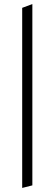

<svg xmlns="http://www.w3.org/2000/svg" viewBox="-20 -758 270 950"><path d="M140.1 159.2 89.8 171.9V-719.2L140.1 -737.8Z"/></svg>

Font: Aref Ruqaa
Style: Bold
Weight: 700
Designer: Abdullah Aref
Version: Version 1.002